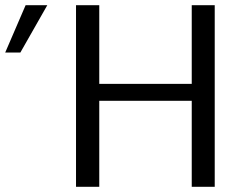

<svg xmlns="http://www.w3.org/2000/svg" viewBox="-20 -715 942 735"><path d="M0 -514 78 -695H161L58 -514ZM271 0V-695H360V-394H714V-695H802V0H714V-329H360V0Z"/></svg>

Font: Coval
Style: Light
Weight: 300
Foundry: Context Ltd
Version: Version 001.000